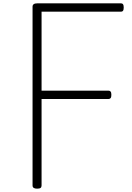

<svg xmlns="http://www.w3.org/2000/svg" viewBox="-20 -1116 788 1150"><path d="M202 14Q175 14 175 -5V-1076Q175 -1086 182 -1091Q189 -1096 203 -1096H705Q713 -1096 717 -1090.5Q721 -1085 721 -1071Q721 -1057 717 -1051.5Q713 -1046 705 -1046H229V-573H630Q638 -573 642.5 -567.5Q647 -562 647 -548Q647 -534 642.5 -528.5Q638 -523 630 -523H229V-5Q229 5 223 9.5Q217 14 202 14Z"/></svg>

Font: Playwrite FR Moderne ExtraLight
Style: Regular
Weight: 250
Version: Version 1.002